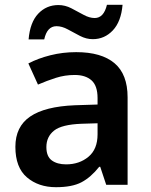

<svg xmlns="http://www.w3.org/2000/svg" viewBox="-20 -769 628 799"><path d="M297 -552Q402 -552 456.5 -506Q511 -460 511 -364V0H422L397 -75H393Q358 -31 319 -10.5Q280 10 213 10Q140 10 92 -31Q44 -72 44 -158Q44 -242 105.5 -284Q167 -326 292 -331L386 -334V-361Q386 -412 361 -434.5Q336 -457 291 -457Q250 -457 212.5 -445Q175 -433 138 -417L98 -505Q138 -526 189.5 -539Q241 -552 297 -552ZM320 -254Q237 -251 205 -225.5Q173 -200 173 -157Q173 -118 195.5 -101.5Q218 -85 255 -85Q310 -85 348 -116.5Q386 -148 386 -210V-256ZM99 -605Q105 -676 139 -712Q173 -748 223 -748Q251 -748 277 -734.5Q303 -721 327.5 -707.5Q352 -694 374 -694Q412 -694 425 -749H490Q484 -679 449.5 -642.5Q415 -606 366 -606Q339 -606 313 -619.5Q287 -633 262.5 -646.5Q238 -660 215 -660Q176 -660 164 -605Z"/></svg>

Font: Noto Sans Kannada SemiBold
Style: Regular
Weight: 600
Designer: Jelle Bosma - Monotype Design Team
Foundry: Monotype Imaging Inc.
Version: Version 2.005; ttfautohint (v1.8.4.7-5d5b)